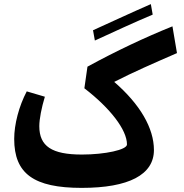

<svg xmlns="http://www.w3.org/2000/svg" viewBox="-20 -902 894 933"><path d="M377 11C606 11 728 -53 728 -173C728 -279 661 -395 535 -504C631 -553 716 -590 840 -644L818 -774C686 -721 542 -653 405 -578L390 -473C516 -376 597 -271 597 -200C597 -174 490 -151 378 -151C232 -151 171 -191 171 -289C171 -324 182 -379 198 -432L110 -458C72 -386 49 -298 49 -227C49 -58 144 11 377 11ZM432 -755 441 -705C535 -748 627 -791 722 -831L713 -882C619 -841 527 -798 432 -755Z"/></svg>

Font: Wafeq
Style: Bold
Weight: 700
Designer: Rasmus Andersson & Azza Alameddine
Foundry: Google & TypeTogether
Version: Version 3.000;FEAKit 1.0